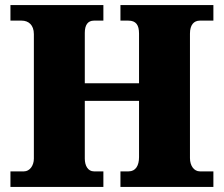

<svg xmlns="http://www.w3.org/2000/svg" viewBox="-20 -734 878 754"><path d="M21 0H386V-61H349C325 -61 313 -84 313 -111V-338H526V-117C526 -84 513 -61 485 -61H453V0H818V-61H765C742 -61 726 -83 726 -113V-602C726 -636 741 -653 765 -653H818V-714H453V-653H484C514 -653 526 -636 526 -602V-407H313V-605C313 -636 325 -653 349 -653H386V-714H21V-653H65C92 -653 113 -636 113 -600V-111C113 -84 97 -61 74 -61H21Z"/></svg>

Font: Noto Serif Lao Black
Style: Regular
Weight: 900
Designer: Monotype Design Team
Foundry: Monotype Imaging Inc.
Version: Version 2.003